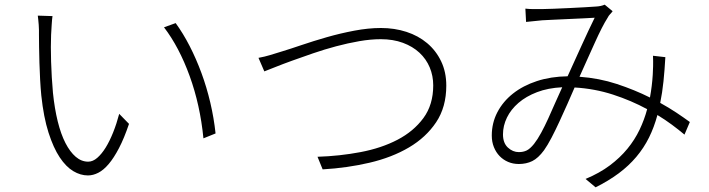

<svg xmlns="http://www.w3.org/2000/svg" viewBox="-20 -755 3040 823"><path d="M205 -686Q203 -673 201.5 -648Q200 -623 199 -605Q198 -582 198 -553Q198 -524 199 -491Q200 -458 202 -424Q204 -390 207 -357Q214 -289 227.5 -234.5Q241 -180 260.5 -142Q280 -104 304.5 -83Q329 -62 358 -62Q378 -62 397 -78.5Q416 -95 433 -122.5Q450 -150 465 -187.5Q480 -225 491 -267L533 -224Q512 -162 490 -120Q468 -78 446 -52Q424 -26 401.5 -14.5Q379 -3 357 -3Q325 -3 294 -21.5Q263 -40 236 -80.5Q209 -121 188 -186.5Q167 -252 157 -346Q154 -377 152 -413.5Q150 -450 149 -486Q148 -522 147.5 -554Q147 -586 147 -607Q147 -615 147 -626Q147 -637 146 -648.5Q145 -660 144 -670.5Q143 -681 142 -688ZM733 -656Q765 -612 793 -557.5Q821 -503 843.5 -442Q866 -381 881.5 -315Q897 -249 904 -183L852 -162Q838 -305 793 -429Q748 -553 683 -638Z M1088 -507Q1115 -512 1138 -519Q1161 -526 1190 -535Q1223 -545 1273 -562Q1323 -579 1380.5 -595.5Q1438 -612 1498.5 -623.5Q1559 -635 1613 -635Q1671 -635 1722 -618.5Q1773 -602 1811 -570Q1849 -538 1871 -492Q1893 -446 1893 -388Q1893 -296 1849.5 -231Q1806 -166 1733 -123Q1660 -80 1564 -57.5Q1468 -35 1363 -29L1341 -83Q1436 -86 1525.5 -103Q1615 -120 1684 -156Q1753 -192 1795 -249Q1837 -306 1837 -389Q1837 -430 1822 -466Q1807 -502 1778 -529Q1749 -556 1707 -571.5Q1665 -587 1612 -587Q1569 -587 1520 -578.5Q1471 -570 1420.5 -556.5Q1370 -543 1322 -526.5Q1274 -510 1232.5 -495Q1191 -480 1160 -467.5Q1129 -455 1113 -449L1088 -507Z M2269 -138Q2284 -157 2299.5 -185.5Q2315 -214 2330 -247Q2345 -280 2360 -314.5Q2375 -349 2390 -381Q2329 -378 2282 -360Q2235 -342 2202.5 -314Q2170 -286 2153 -251Q2136 -216 2136 -179Q2136 -142 2157 -122.5Q2178 -103 2204 -103Q2223 -103 2237.5 -110Q2252 -117 2269 -138ZM2914 -178Q2889 -199 2860 -220.5Q2831 -242 2798 -262Q2784 -210 2762 -165.5Q2740 -121 2707.5 -82.5Q2675 -44 2632 -12Q2589 20 2533 48L2490 12Q2550 -13 2594 -46Q2638 -79 2669.5 -117.5Q2701 -156 2721.5 -199Q2742 -242 2754 -287Q2686 -324 2607.5 -349.5Q2529 -375 2443 -380Q2429 -347 2412 -309Q2395 -271 2378 -234Q2361 -197 2344 -164.5Q2327 -132 2312 -111Q2287 -77 2261.5 -64.5Q2236 -52 2204 -52Q2179 -52 2158 -61Q2137 -70 2121.5 -86Q2106 -102 2097 -124.5Q2088 -147 2088 -174Q2088 -228 2112 -274Q2136 -320 2179 -354Q2222 -388 2281.5 -407.5Q2341 -427 2413 -428Q2443 -494 2473 -560Q2503 -626 2529 -679Q2514 -678 2483.5 -676.5Q2453 -675 2419 -673.5Q2385 -672 2353 -670.5Q2321 -669 2304 -668Q2287 -666 2269.5 -664.5Q2252 -663 2235 -661L2232 -718Q2250 -716 2268 -716Q2286 -716 2301 -716Q2320 -716 2353 -717.5Q2386 -719 2421.5 -720.5Q2457 -722 2488.5 -724Q2520 -726 2535 -727Q2556 -728 2572 -735L2606 -707Q2601 -700 2595 -694Q2589 -688 2584 -678Q2573 -661 2559 -633.5Q2545 -606 2529.5 -571.5Q2514 -537 2497 -499.5Q2480 -462 2464 -426Q2548 -420 2624 -395Q2700 -370 2766 -337Q2775 -386 2778 -435Q2779 -450 2779.5 -471.5Q2780 -493 2779 -516L2832 -510Q2829 -455 2824 -406.5Q2819 -358 2810 -314Q2848 -293 2879.5 -272Q2911 -251 2937 -232Z"/></svg>

Font: SpoqaHanSansJP-Light
Style: Regular
Weight: 300
Designer: [Source Han Sans]
Ryoko NISHIZUKA  (kana & ideographs); Paul D. Hunt (Latin, Greek & Cyrillic); Wenlong ZHANG  (bopomofo
Foundry: Spoqa (http://bi.spoqa.com)
Version: Version 1.002.20150607